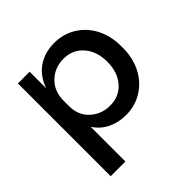

<svg xmlns="http://www.w3.org/2000/svg" viewBox="-194 -719 1082 1082"><g transform="rotate(-45 347.0 -178.0)"><path d="M203.1 200.2H85.9V-539.1H179.2V-407.2Q205.1 -481 260.7 -518.6Q316.4 -556.2 391.1 -556.2Q466.3 -556.2 524.9 -518.6Q583.5 -481 614.7 -418.2Q646 -355.5 646 -278.8V-259.8Q646 -183.6 614.5 -120.4Q583 -57.1 524.2 -19.5Q465.3 18.1 390.1 18.1Q331.5 18.1 283 -5.4Q234.4 -28.8 203.1 -76.2ZM365.2 -83Q438.5 -83 483.6 -134.8Q528.8 -186.5 528.8 -270Q528.8 -352.5 483.6 -404.3Q438.5 -456.1 365.2 -456.1Q295.9 -456.1 247.6 -410.2Q199.2 -364.3 199.2 -288.1V-245.1Q199.2 -171.4 248 -127.2Q296.9 -83 365.2 -83Z"/></g></svg>

Font: Sora Medium
Style: Regular
Weight: 500
Designer: Jonathan Barnbrook, Julián Moncada
Foundry: Barnbrook Fonts
Version: Version 2.000